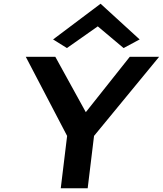

<svg xmlns="http://www.w3.org/2000/svg" viewBox="-20 -1007 871 1027"><path d="M264 -796 338 -750 503 -866 641 -750 727 -796 518 -987ZM831 -703H674L439 -407L276 -703H118L339 -280L305 0H449L483 -280Z"/></svg>

Font: Bluebird
Style: ExtObl
Weight: 400
Designer: Jasper
Foundry: Cannot Into Space Fonts
Version: Version 0.98